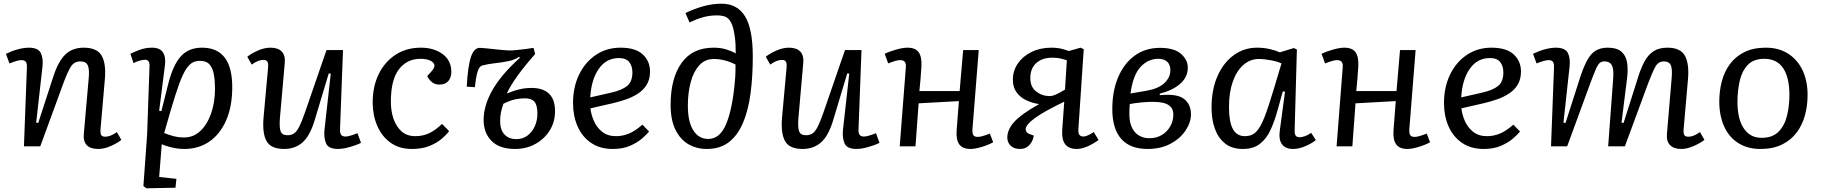

<svg xmlns="http://www.w3.org/2000/svg" viewBox="-20 -789 9823 1035"><path d="M634 -35Q615 -19 579 -2.5Q543 14 510 14Q424 14 432 -69L458 -365Q463 -414 453.5 -436Q444 -458 414 -458Q380 -458 362.5 -430.5Q345 -403 322 -341L197 0H109L125 -425Q126 -447 119 -456Q112 -465 95 -465Q76 -465 31 -447L12 -499Q24 -505 44.5 -513Q65 -521 89.5 -526.5Q114 -532 135 -532Q186 -532 200 -503Q214 -474 209 -430L175 -128L186 -126L268 -378Q294 -458 332 -495Q370 -532 431 -532Q503 -532 528 -489Q553 -446 545 -359L522 -95Q520 -70 525.5 -61Q531 -52 548 -52Q575 -52 610 -77Z M786 -432Q788 -467 762 -467Q751 -467 731 -461.5Q711 -456 700 -448L683 -499Q706 -511 736 -521.5Q766 -532 800 -532Q842 -532 858.5 -506.5Q875 -481 869 -436L838 -192L850 -190L887 -337Q912 -437 954 -484.5Q996 -532 1069 -532Q1232 -532 1232 -319Q1232 -215 1199 -140Q1166 -65 1108 -25.5Q1050 14 974 14Q939 14 904 5.5Q869 -3 852 -12L838 165L931 175L926 223L769 226L753 214L773 -62ZM1058 -461Q1037 -461 1019.5 -452.5Q1002 -444 984 -417.5Q966 -391 946.5 -338Q927 -285 901 -197L865 -72Q883 -64 912 -56Q941 -48 973 -48Q1023 -48 1060 -83Q1097 -118 1118 -177.5Q1139 -237 1139 -312Q1139 -353 1133 -387Q1127 -421 1110 -441Q1093 -461 1058 -461Z M1313 -483Q1332 -499 1368 -515.5Q1404 -532 1438 -532Q1479 -532 1499 -511Q1519 -490 1515 -449L1489 -153Q1485 -104 1492.5 -82Q1500 -60 1530 -60Q1550 -60 1564.5 -69.5Q1579 -79 1592.5 -105Q1606 -131 1623 -180L1740 -519H1829L1813 -93Q1812 -71 1819 -62Q1826 -53 1843 -53Q1862 -53 1907 -71L1926 -19Q1915 -13 1894 -5.5Q1873 2 1848.5 8Q1824 14 1802 14Q1751 14 1738 -15.5Q1725 -45 1729 -88L1763 -392L1752 -393L1676 -140Q1651 -57 1611 -21.5Q1571 14 1512 14Q1440 14 1416.5 -29Q1393 -72 1401 -159L1425 -423Q1427 -448 1421.5 -457Q1416 -466 1399 -466Q1372 -466 1337 -441Z M2249 -532Q2319 -532 2366 -497.5Q2413 -463 2413 -401Q2413 -372 2397 -352.5Q2381 -333 2349 -333Q2324 -333 2307.5 -347Q2291 -361 2283 -379L2305 -403Q2326 -426 2321 -441Q2316 -456 2295.5 -464Q2275 -472 2247 -472Q2174 -472 2130.5 -415.5Q2087 -359 2087 -240Q2087 -190 2101.5 -148Q2116 -106 2145 -80.5Q2174 -55 2219 -55Q2258 -55 2291.5 -70Q2325 -85 2363 -121L2401 -82Q2388 -64 2362 -41.5Q2336 -19 2296 -2.5Q2256 14 2200 14Q2132 14 2085 -20Q2038 -54 2013.5 -111Q1989 -168 1989 -237Q1989 -323 2021.5 -389.5Q2054 -456 2112.5 -494Q2171 -532 2249 -532Z M2712 -285Q2754 -302 2784 -308.5Q2814 -315 2845 -315Q2907 -315 2939.5 -284Q2972 -253 2972 -190Q2972 -132 2943.5 -86Q2915 -40 2866 -13Q2817 14 2757 14Q2672 14 2629.5 -29.5Q2587 -73 2587 -142Q2587 -220 2634.5 -303.5Q2682 -387 2782 -477L2779 -483Q2754 -466 2718.5 -459Q2683 -452 2646.5 -448Q2610 -444 2580 -436Q2564 -432 2555 -404.5Q2546 -377 2540 -319L2496 -322Q2502 -432 2518.5 -481.5Q2535 -531 2566 -531Q2575 -531 2596 -529Q2617 -527 2643 -524Q2669 -521 2693 -519Q2717 -517 2733 -517Q2744 -517 2767 -519.5Q2790 -522 2815.5 -525Q2841 -528 2856 -531L2865 -498Q2809 -435 2769.5 -380Q2730 -325 2712 -285ZM2694 -230Q2676 -182 2676 -138Q2676 -89 2699.5 -64Q2723 -39 2764 -39Q2797 -39 2822.5 -57.5Q2848 -76 2862.5 -107.5Q2877 -139 2877 -177Q2877 -222 2861 -240.5Q2845 -259 2811 -259Q2782 -259 2755.5 -253Q2729 -247 2694 -230Z M3325 -532Q3406 -532 3445 -495.5Q3484 -459 3484 -404Q3484 -361 3466 -332Q3448 -303 3418.5 -284Q3389 -265 3354 -253Q3319 -241 3285 -233L3163 -205Q3166 -173 3181 -138Q3196 -103 3225.5 -79Q3255 -55 3301 -55Q3336 -55 3369.5 -68.5Q3403 -82 3443 -117L3479 -80Q3468 -66 3442.5 -43.5Q3417 -21 3377.5 -3.5Q3338 14 3283 14Q3214 14 3166 -19Q3118 -52 3093.5 -108Q3069 -164 3069 -233Q3069 -319 3101.5 -386.5Q3134 -454 3192 -493Q3250 -532 3325 -532ZM3389 -399Q3389 -433 3372 -454.5Q3355 -476 3317 -476Q3248 -476 3207.5 -417.5Q3167 -359 3162 -264L3276 -290Q3333 -303 3361 -326Q3389 -349 3389 -399Z M3675 -719Q3719 -740 3768.5 -754.5Q3818 -769 3870 -769Q3954 -769 3996 -701.5Q4038 -634 4038 -484Q4038 -377 4026 -286Q4014 -195 3985.5 -127.5Q3957 -60 3909.5 -23Q3862 14 3790 14Q3735 14 3691 -11.5Q3647 -37 3621 -90Q3595 -143 3595 -223Q3595 -366 3653.5 -449Q3712 -532 3827 -532Q3865 -532 3895.5 -522.5Q3926 -513 3946 -501Q3946 -527 3945 -548.5Q3944 -570 3941 -591Q3934 -643 3921 -667.5Q3908 -692 3889.5 -699Q3871 -706 3845 -706Q3806 -706 3771.5 -696.5Q3737 -687 3697 -668ZM3798 -40Q3861 -40 3894.5 -120.5Q3928 -201 3941 -345Q3944 -375 3944.5 -401.5Q3945 -428 3945 -441Q3887 -471 3828 -471Q3780 -471 3749 -436.5Q3718 -402 3703 -345Q3688 -288 3688 -220Q3688 -132 3717.5 -86Q3747 -40 3798 -40Z M4108 -483Q4127 -499 4163 -515.5Q4199 -532 4233 -532Q4274 -532 4294 -511Q4314 -490 4310 -449L4284 -153Q4280 -104 4287.5 -82Q4295 -60 4325 -60Q4345 -60 4359.5 -69.5Q4374 -79 4387.5 -105Q4401 -131 4418 -180L4535 -519H4624L4608 -93Q4607 -71 4614 -62Q4621 -53 4638 -53Q4657 -53 4702 -71L4721 -19Q4710 -13 4689 -5.5Q4668 2 4643.5 8Q4619 14 4597 14Q4546 14 4533 -15.5Q4520 -45 4524 -88L4558 -392L4547 -393L4471 -140Q4446 -57 4406 -21.5Q4366 14 4307 14Q4235 14 4211.5 -29Q4188 -72 4196 -159L4220 -423Q4222 -448 4216.5 -457Q4211 -466 4194 -466Q4167 -466 4132 -441Z M5149 -244 4932 -232 4915 0H4830L4863 -425Q4865 -447 4857 -456Q4849 -465 4832 -465Q4812 -465 4768 -447L4749 -499Q4773 -511 4810 -521.5Q4847 -532 4872 -532Q4915 -532 4932.5 -507Q4950 -482 4947 -430Q4945 -394 4942 -360Q4939 -326 4936 -298H5153L5172 -519H5256L5222 -91Q5221 -70 5227 -60.5Q5233 -51 5251 -51Q5271 -51 5316 -69L5334 -22Q5306 -7 5270.5 3.5Q5235 14 5212 14Q5169 14 5151 -11Q5133 -36 5137 -88Z M5717 -241Q5607 -188 5558 -152Q5509 -116 5509 -92Q5509 -85 5513.5 -78Q5518 -71 5526 -68L5553 -58Q5548 -27 5528.5 -6.5Q5509 14 5479 14Q5445 14 5427.5 -4Q5410 -22 5410 -48Q5410 -90 5446.5 -131Q5483 -172 5573 -223L5581 -228Q5546 -233 5513.5 -248Q5481 -263 5460.5 -290.5Q5440 -318 5440 -359Q5440 -408 5467 -447Q5494 -486 5541 -509Q5588 -532 5648 -532Q5674 -532 5694 -528Q5714 -524 5742 -514L5805 -532L5822 -524L5793 -91Q5792 -69 5799.5 -61Q5807 -53 5820 -53Q5831 -53 5845 -59.5Q5859 -66 5876 -77L5902 -34Q5871 -12 5840.5 1Q5810 14 5784 14Q5699 14 5706 -88ZM5731 -464Q5703 -473 5688 -475.5Q5673 -478 5652 -478Q5598 -478 5566 -449Q5534 -420 5534 -368Q5534 -320 5566 -295.5Q5598 -271 5638 -271Q5653 -271 5672 -279.5Q5691 -288 5721 -306Z M6166 14Q6072 14 6024 -40.5Q5976 -95 5976 -201Q5976 -298 6007.5 -372.5Q6039 -447 6096.5 -489Q6154 -531 6233 -531Q6310 -531 6346.5 -498.5Q6383 -466 6383 -425Q6383 -373 6341.5 -337Q6300 -301 6232 -284V-276Q6326 -285 6363 -255.5Q6400 -226 6400 -173Q6400 -129 6371 -85.5Q6342 -42 6289.5 -14Q6237 14 6166 14ZM6074 -285 6162 -300Q6224 -311 6256.5 -341Q6289 -371 6289 -411Q6289 -440 6272 -456Q6255 -472 6223 -472Q6170 -472 6129 -429Q6088 -386 6074 -285ZM6177 -44Q6215 -44 6244 -62Q6273 -80 6289 -109Q6305 -138 6305 -170Q6305 -200 6289 -215Q6273 -230 6248.5 -235Q6224 -240 6198 -240Q6164 -240 6129 -236.5Q6094 -233 6070 -228Q6069 -215 6068.5 -201Q6068 -187 6068 -173Q6068 -112 6097 -78Q6126 -44 6177 -44Z M6959 -90Q6958 -67 6964.5 -58Q6971 -49 6986 -49Q6997 -49 7014.5 -55Q7032 -61 7048 -73L7073 -34Q7055 -18 7019 -2Q6983 14 6950 14Q6910 14 6891 -11Q6872 -36 6879 -86L6907 -295L6895 -296L6865 -188Q6849 -131 6827.5 -85.5Q6806 -40 6771 -13Q6736 14 6679 14Q6621 14 6584 -15.5Q6547 -45 6529 -95Q6511 -145 6511 -208Q6511 -306 6543 -378.5Q6575 -451 6630.5 -491.5Q6686 -532 6756 -532Q6794 -532 6827 -524Q6860 -516 6879 -507L6955 -530L6971 -522ZM6691 -55Q6728 -55 6751.5 -78.5Q6775 -102 6797 -159Q6819 -216 6849 -317L6888 -447Q6868 -457 6831.5 -464Q6795 -471 6766 -471Q6719 -471 6682.5 -439Q6646 -407 6625.5 -349Q6605 -291 6605 -212Q6605 -132 6626 -93.5Q6647 -55 6691 -55Z M7504 -244 7287 -232 7270 0H7185L7218 -425Q7220 -447 7212 -456Q7204 -465 7187 -465Q7167 -465 7123 -447L7104 -499Q7128 -511 7165 -521.5Q7202 -532 7227 -532Q7270 -532 7287.5 -507Q7305 -482 7302 -430Q7300 -394 7297 -360Q7294 -326 7291 -298H7508L7527 -519H7611L7577 -91Q7576 -70 7582 -60.5Q7588 -51 7606 -51Q7626 -51 7671 -69L7689 -22Q7661 -7 7625.5 3.5Q7590 14 7567 14Q7524 14 7506 -11Q7488 -36 7492 -88Z M8020 -532Q8101 -532 8140 -495.5Q8179 -459 8179 -404Q8179 -361 8161 -332Q8143 -303 8113.5 -284Q8084 -265 8049 -253Q8014 -241 7980 -233L7858 -205Q7861 -173 7876 -138Q7891 -103 7920.5 -79Q7950 -55 7996 -55Q8031 -55 8064.5 -68.5Q8098 -82 8138 -117L8174 -80Q8163 -66 8137.5 -43.5Q8112 -21 8072.5 -3.5Q8033 14 7978 14Q7909 14 7861 -19Q7813 -52 7788.5 -108Q7764 -164 7764 -233Q7764 -319 7796.5 -386.5Q7829 -454 7887 -493Q7945 -532 8020 -532ZM8084 -399Q8084 -433 8067 -454.5Q8050 -476 8012 -476Q7943 -476 7902.5 -417.5Q7862 -359 7857 -264L7971 -290Q8028 -303 8056 -326Q8084 -349 8084 -399Z M8676 -365Q8680 -418 8668.5 -438Q8657 -458 8630 -458Q8614 -458 8604 -450Q8594 -442 8583 -417Q8572 -392 8553 -341L8428 0H8341L8357 -425Q8358 -447 8351 -456Q8344 -465 8327 -465Q8308 -465 8263 -447L8244 -499Q8256 -505 8276.5 -513Q8297 -521 8321 -526.5Q8345 -532 8366 -532Q8418 -532 8432 -503Q8446 -474 8441 -430L8408 -128L8419 -126L8500 -378Q8527 -461 8558.5 -496.5Q8590 -532 8647 -532Q8696 -532 8720.5 -510.5Q8745 -489 8751 -452Q8757 -415 8751 -368L8721 -128L8732 -126L8812 -378Q8827 -425 8846 -459.5Q8865 -494 8894 -513Q8923 -532 8969 -532Q9039 -532 9063 -488Q9087 -444 9079 -359L9056 -95Q9054 -70 9059.5 -61Q9065 -52 9082 -52Q9109 -52 9144 -77L9168 -35Q9156 -25 9134.5 -13.5Q9113 -2 9089 6Q9065 14 9043 14Q9003 14 8982.5 -7Q8962 -28 8966 -69L8991 -365Q8996 -418 8986.5 -438Q8977 -458 8950 -458Q8919 -458 8903 -428.5Q8887 -399 8865 -341L8739 0H8649Z M9470 14Q9400 14 9350 -18Q9300 -50 9274 -108Q9248 -166 9248 -242Q9248 -298 9261.5 -350Q9275 -402 9305 -443Q9335 -484 9383 -508Q9431 -532 9499 -532Q9569 -532 9619.5 -499.5Q9670 -467 9697 -410Q9724 -353 9724 -277Q9724 -220 9710 -168Q9696 -116 9665.5 -75Q9635 -34 9586.5 -10Q9538 14 9470 14ZM9476 -46Q9535 -46 9567.5 -79Q9600 -112 9613 -165Q9626 -218 9626 -277Q9626 -372 9592 -422Q9558 -472 9491 -472Q9433 -472 9401.5 -439Q9370 -406 9358 -352.5Q9346 -299 9346 -239Q9346 -148 9380 -97Q9414 -46 9476 -46Z"/></svg>

Font: Literata 7pt
Style: Italic
Weight: 400
Italic angle: -2°
Designer: Latin by Veronika Burian and Jose Scaglione. Greek by Irene Vlachou. Cyrillic by Vera Evstafieva
Foundry: TypeTogether
Version: Version 3.002